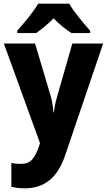

<svg xmlns="http://www.w3.org/2000/svg" viewBox="-20 -879 583 1046"><path d="M1 -642H171L257 -353Q268 -313 271 -267H274Q278 -309 291 -352L374 -642H542L337 -39Q305 58 250 102.5Q195 147 115 147Q92 147 74 144.5Q56 142 42 139V8Q52 11 65.5 12.5Q79 14 94 14Q134 14 155.5 -10.5Q177 -35 192 -81L198 -99ZM357 -859Q377 -825 410 -784Q443 -743 471 -712V-699H369Q346 -714 321 -734Q296 -754 272 -779Q247 -754 223 -734Q199 -714 177 -699H74V-712Q91 -731 113 -757Q135 -783 155.5 -810.5Q176 -838 188 -859Z"/></svg>

Font: Noto Sans Telugu UI SemiCondensed ExtraBold
Style: Regular
Weight: 800
Width: 4
Designer: Jelle Bosma - Monotype Design Team
Foundry: Monotype Imaging Inc.
Version: Version 2.005; ttfautohint (v1.8.4.7-5d5b)